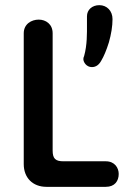

<svg xmlns="http://www.w3.org/2000/svg" viewBox="-20 -724 528 744"><path d="M373 -490C382 -505 392 -528 402 -560C411 -592 416 -622 416 -650C416 -682 394 -704 365 -704C337 -704 317 -686 317 -661C317 -650 317 -639 317 -628C317 -595 318 -550 306 -507C304 -503 303 -499 303 -495C303 -483 315 -464 336 -464C352 -464 364 -473 373 -490ZM390 0C425 0 440 -23 440 -50C440 -73 425 -99 390 -99H226C195 -99 184 -109 184 -141V-595C184 -631 157 -648 130 -648C102 -648 72 -631 72 -595V-88C72 -35 107 0 160 0Z"/></svg>

Font: Dongle
Style: Regular
Weight: 400
Designer: Yanghee Ryu
Foundry: Yanghee Ryu
Version: Version 2.000